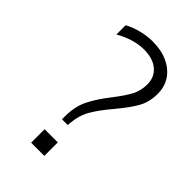

<svg xmlns="http://www.w3.org/2000/svg" viewBox="-218 -798 876 876"><g transform="rotate(45 220.0 -359.5)"><path d="M226 -719Q310 -719 361 -677Q412 -635 412 -566Q412 -513 389.5 -473Q367 -433 321 -378Q276 -325 252 -284Q228 -243 223 -188L222 -175H185V-192Q185 -258 208.5 -305Q232 -352 276 -408Q313 -456 330.5 -489Q348 -522 348 -563Q348 -610 315 -637.5Q282 -665 225 -665Q158 -665 87 -624V-684Q119 -701 155.5 -710Q192 -719 226 -719ZM161 -87H246V0H161Z"/></g></svg>

Font: Muli Light
Style: Regular
Weight: 300
Designer: Vernon Adams
Foundry: Vernon Adams
Version: Version 2.100